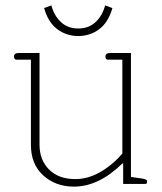

<svg xmlns="http://www.w3.org/2000/svg" viewBox="-20 -684 602 714"><path d="M144 -654 171 -664Q181 -626 206.5 -602Q232 -578 271 -578Q310 -578 335.5 -602Q361 -626 371 -664L398 -654Q383 -601 349 -575.5Q315 -550 271 -550Q227 -550 193 -575.5Q159 -601 144 -654ZM95 -145V-462H41Q37 -462 34.5 -465Q32 -468 32 -473Q32 -487 50 -487H127V-146Q127 -89 162.5 -53.5Q198 -18 260 -18Q307 -18 352.5 -44Q398 -70 435 -113V-462H381Q377 -462 374.5 -465Q372 -468 372 -473Q372 -487 390 -487H467V-26L509 -20Q519 -18 523 -16Q527 -14 527 -8Q527 0 520 0H438V-76H435Q347 10 255 10Q187 10 141 -31.5Q95 -73 95 -145Z"/></svg>

Font: Maitree ExtraLight
Style: Regular
Weight: 275
Designer: CadsonDemak Team
Foundry: CadsonDemak
Version: Version 1.003